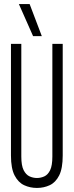

<svg xmlns="http://www.w3.org/2000/svg" viewBox="-20 -916 363 946"><path d="M34 -150V-700H85V-145Q85 -100 96.5 -77.5Q108 -55 125.5 -47Q143 -39 162 -39Q181 -39 198.5 -47Q216 -55 227 -77.5Q238 -100 238 -145V-700H289V-150Q289 -86 271.5 -51.5Q254 -17 225 -3.5Q196 10 162 10Q128 10 99 -3.5Q70 -17 52 -51.5Q34 -86 34 -150ZM143 -738 73 -896H126L186 -738Z"/></svg>

Font: Georama ExtraCondensed Light
Style: Regular
Weight: 300
Width: 2
Designer: Jean-Baptiste Levee
Foundry: Production Type
Version: Version 1.000